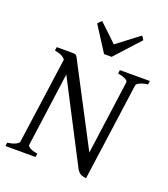

<svg xmlns="http://www.w3.org/2000/svg" viewBox="-152 -946 937 1069"><g transform="rotate(20 316.0 -411.5)"><path d="M628.9 -594.2Q596.7 -589.4 580.3 -580.8Q564 -572.3 563 -564L482.9 15.1Q472.7 13.7 464.4 11.7Q456.1 9.8 449.2 5.9Q442.4 2 436.5 -4.6Q430.7 -11.2 424.8 -22L182.1 -490.2L122.1 -50.8Q120.6 -44.9 134.3 -35.6Q147.9 -26.4 181.2 -21L178.2 0H0L2.9 -21Q36.1 -25.4 52.5 -34.7Q68.8 -43.9 69.8 -50.8L141.1 -563.5Q128.4 -578.1 113.3 -584.2Q98.1 -590.3 77.1 -594.2L80.1 -615.2H167Q177.7 -615.2 183.8 -614.7Q189.9 -614.3 194.6 -610.6Q199.2 -606.9 203.4 -599.1Q207.5 -591.3 214.8 -577.1L451.2 -126L511.2 -564Q511.7 -566.9 508.8 -571Q505.9 -575.2 498.8 -579.3Q491.7 -583.5 480 -587.4Q468.3 -591.3 451.2 -594.2L454.1 -615.2H631.8ZM385.7 -668.9H340.8L246.6 -815.9Q253.4 -825.2 257.3 -828.6Q261.2 -832 268.6 -837.9L373.5 -738.3L503.9 -837.9Q509.8 -832.5 512.5 -828.9Q515.1 -825.2 519.5 -815.9Z"/></g></svg>

Font: GentiumAlt
Style: Italic
Weight: 400
Italic angle: -7°
Designer: J. Victor Gaultney
Version: Version 1.02; 2005; OFL release